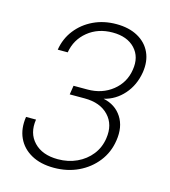

<svg xmlns="http://www.w3.org/2000/svg" viewBox="-111 -829 823 929"><g transform="rotate(15 300.0 -365.0)"><path d="M244 10Q177 10 130.5 -16Q84 -42 63 -87.5Q42 -133 51 -193H101Q90 -123 132 -79Q174 -35 252 -35Q304 -35 347 -55Q390 -75 418 -110.5Q446 -146 453 -193Q464 -264 422 -308.5Q380 -353 302 -353H227L234 -398H304Q377 -398 429 -439.5Q481 -481 491 -547Q502 -613 463 -654.5Q424 -696 351 -696Q278 -696 227 -654.5Q176 -613 165 -547H115Q124 -604 158 -647.5Q192 -691 243.5 -715.5Q295 -740 358 -740Q421 -740 465.5 -715.5Q510 -691 530 -647.5Q550 -604 541 -547Q530 -481 489.5 -435Q449 -389 391 -375Q452 -362 483 -314Q514 -266 503 -196Q494 -135 457.5 -88.5Q421 -42 366 -16Q311 10 244 10Z"/></g></svg>

Font: NKDuy Mono Thin
Style: Italic
Weight: 100
Italic angle: -9°
Monospace: yes
Designer: NKDuy
Foundry: NKDuy
Version: Version 2.251; ttfautohint (v1.8.4.7-5d5b)